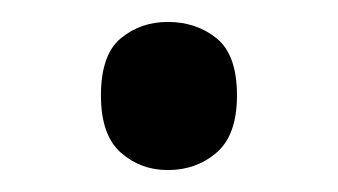

<svg xmlns="http://www.w3.org/2000/svg" viewBox="-20 -440 308 175"><path d="M72 -353Q72 -390 90 -405Q108 -420 133 -420Q159 -420 177.5 -405Q196 -390 196 -353Q196 -317 177.5 -301Q159 -285 133 -285Q108 -285 90 -301Q72 -317 72 -353Z"/></svg>

Font: Noto Sans Tifinagh Azawagh
Style: Regular
Weight: 400
Designer: JamraPatel
Foundry: JamraPatel LLC
Version: Version 2.006; ttfautohint (v1.8.4.7-5d5b)